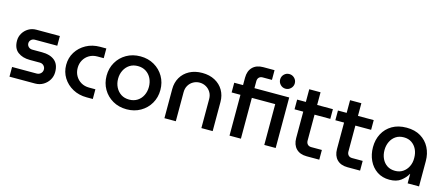

<svg xmlns="http://www.w3.org/2000/svg" viewBox="-48 -1295 4366 1872"><g transform="rotate(15 2135.0 -359.5)"><path d="M67 0V-98H313Q340 -98 356.5 -114.5Q373 -131 373 -154Q373 -176 357.5 -192.5Q342 -209 316 -209H216Q142 -209 94.5 -245Q47 -281 47 -359Q47 -399 67.5 -433.5Q88 -468 123 -489Q158 -510 202 -510H439V-412H213Q190 -412 175 -397.5Q160 -383 160 -362Q160 -342 175 -327Q190 -312 215 -312H312Q394 -312 440 -274Q486 -236 486 -158Q486 -115 465 -79.5Q444 -44 407.5 -22Q371 0 325 0Z M846 0Q767 0 705 -34Q643 -68 607 -125.5Q571 -183 571 -255Q571 -327 607 -384.5Q643 -442 705 -476Q767 -510 846 -510H908V-412H844Q798 -412 762.5 -391Q727 -370 707 -334.5Q687 -299 687 -255Q687 -211 707 -175.5Q727 -140 762.5 -119Q798 -98 844 -98H908V0Z M1251 12Q1172 12 1110.5 -23.5Q1049 -59 1014 -119.5Q979 -180 979 -255Q979 -330 1014 -390.5Q1049 -451 1110.5 -486.5Q1172 -522 1251 -522Q1329 -522 1390.5 -486.5Q1452 -451 1487 -390.5Q1522 -330 1522 -255Q1522 -180 1487 -119.5Q1452 -59 1390.5 -23.5Q1329 12 1251 12ZM1251 -86Q1298 -86 1333 -108.5Q1368 -131 1387 -169.5Q1406 -208 1406 -255Q1406 -302 1387 -340.5Q1368 -379 1333 -401.5Q1298 -424 1251 -424Q1203 -424 1168.5 -401.5Q1134 -379 1114.5 -340.5Q1095 -302 1095 -255Q1095 -208 1114.5 -169.5Q1134 -131 1168.5 -108.5Q1203 -86 1251 -86Z M1631 0V-294Q1631 -360 1661 -411.5Q1691 -463 1746 -492.5Q1801 -522 1875 -522Q1948 -522 2003 -492.5Q2058 -463 2088 -411.5Q2118 -360 2118 -294V0H2004V-293Q2004 -332 1986 -361.5Q1968 -391 1938.5 -407.5Q1909 -424 1874 -424Q1840 -424 1810.5 -407.5Q1781 -391 1763.5 -361.5Q1746 -332 1746 -293V0Z M2697 -583Q2666 -583 2644.5 -605Q2623 -627 2623 -657Q2623 -688 2644.5 -709.5Q2666 -731 2697 -731Q2727 -731 2749 -709.5Q2771 -688 2771 -657Q2771 -627 2749 -605Q2727 -583 2697 -583ZM2288 0V-412H2199V-510H2288V-585Q2288 -653 2326.5 -691.5Q2365 -730 2433 -730H2547V-632H2454Q2430 -632 2416.5 -618Q2403 -604 2403 -580V-510H2754V0H2639V-412H2403V0Z M3067 0Q2998 0 2960 -39Q2922 -78 2922 -145V-412H2834V-510H2922V-638H3036V-510H3195V-412H3036V-150Q3036 -127 3049.5 -112.5Q3063 -98 3087 -98H3194V0Z M3479 0Q3410 0 3372 -39Q3334 -78 3334 -145V-412H3246V-510H3334V-638H3448V-510H3607V-412H3448V-150Q3448 -127 3461.5 -112.5Q3475 -98 3499 -98H3606V0Z M3904 12Q3831 12 3778 -24Q3725 -60 3696.5 -120.5Q3668 -181 3668 -254Q3668 -330 3700 -390.5Q3732 -451 3792.5 -486.5Q3853 -522 3938 -522Q4021 -522 4080 -486.5Q4139 -451 4170 -390.5Q4201 -330 4201 -256V0H4086V-95H4084Q4061 -53 4018 -20.5Q3975 12 3904 12ZM3935 -86Q3980 -86 4013.5 -108.5Q4047 -131 4066 -169.5Q4085 -208 4084 -256Q4084 -304 4066 -341.5Q4048 -379 4015 -401.5Q3982 -424 3936 -424Q3888 -424 3854.5 -401.5Q3821 -379 3802.5 -340.5Q3784 -302 3784 -255Q3784 -208 3802 -169.5Q3820 -131 3853.5 -108.5Q3887 -86 3935 -86Z"/></g></svg>

Font: MuseoModerno Medium
Style: Regular
Weight: 500
Designer: Pablo Cosgaya, Héctor Gatti, Marcela Romero, and the Authors of The MuseoModerno Project.
Foundry: Omnibus-Type Team
Version: Version 1.001